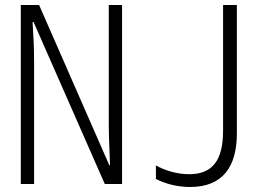

<svg xmlns="http://www.w3.org/2000/svg" viewBox="-20 -734 1100 766"><path d="M63 0H116V-484C116 -548 113 -597 110 -646H114L398 0H467V-714H414V-232C414 -181 418 -117 419 -75H416L136 -714H63ZM738 12C869 12 925 -69 925 -202V-714H870V-213C870 -96 829 -39 735 -39C685 -39 638 -54 602 -74V-20C639 -1 687 12 738 12Z"/></svg>

Font: Noto Sans Mono Condensed Light
Style: Regular
Weight: 300
Width: 3
Designer: Monotype Design Team
Foundry: Monotype Imaging Inc.
Version: Version 2.014